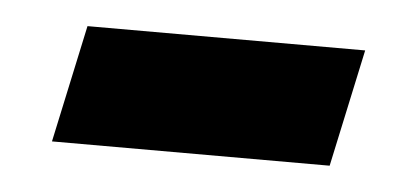

<svg xmlns="http://www.w3.org/2000/svg" viewBox="-26 -376 430 197"><g transform="rotate(5 189.0 -277.5)"><path d="M32 -217 58 -338H344L318 -217Z"/></g></svg>

Font: Radio Canada
Style: Bold Italic
Weight: 700
Italic angle: -12°
Designer: Charles Daoud, Etienne Aubert Bonn, Alexandre Saumier Demers, Jacques Le Bailly
Foundry: Radio-Canada
Version: Version 2.104; ttfautohint (v1.8.4.7-5d5b);gftools[0.9.28.de